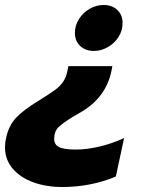

<svg xmlns="http://www.w3.org/2000/svg" viewBox="-46 -570 589 769"><path d="M254 -438Q254 -468 270.5 -494Q287 -520 313.5 -535Q340 -550 369 -550Q403 -550 424 -530Q445 -510 445 -478Q445 -447 428.5 -421.5Q412 -396 385.5 -381Q359 -366 330 -366Q296 -366 275 -386Q254 -406 254 -438ZM-26 20Q-26 1 -22 -15Q-12 -66 18 -98Q48 -130 111 -168Q154 -195 174 -209.5Q194 -224 206.5 -242Q219 -260 224 -286L228 -305H404L400 -284Q378 -182 285 -125Q255 -107 252 -106Q206 -78 188.5 -61Q171 -44 171 -13Q171 9 190.5 19Q210 29 257 29Q302 29 352.5 17Q403 5 451 -17L418 137Q318 179 203 179Q139 179 87 160Q35 141 4.5 105Q-26 69 -26 20Z"/></svg>

Font: Prompt Bold
Style: Bold Italic
Weight: 700
Italic angle: -12°
Designer: Katatrad Team
Foundry: CadsonDemak
Version: Version 1.000